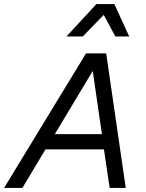

<svg xmlns="http://www.w3.org/2000/svg" viewBox="-55 -922 718 942"><path d="M-35 0 367 -660H466L562 0H483L455 -189H168L55 0ZM214 -264H445L400 -574ZM506 -902 579 -743H511L454 -849L351 -743H271L418 -902Z"/></svg>

Font: Work Sans
Style: Italic
Weight: 400
Italic angle: -13°
Designer: Wei Huang
Foundry: Wei Huang
Version: Version 2.012